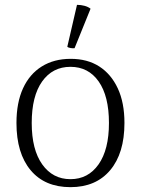

<svg xmlns="http://www.w3.org/2000/svg" viewBox="-20 -760 582 793"><path d="M271 13Q165 13 106.5 -57Q48 -127 48 -252Q48 -336 75 -395Q102 -454 152.5 -485.5Q203 -517 272 -517Q341 -517 390 -485.5Q439 -454 466.5 -395Q494 -336 494 -252Q494 -127 435 -57Q376 13 271 13ZM271 -20Q344 -20 387 -81Q430 -142 430 -252Q430 -363 387.5 -423.5Q345 -484 271 -484Q197 -484 154 -423.5Q111 -363 111 -252Q111 -142 154.5 -81Q198 -20 271 -20ZM288 -561Q282 -560 272 -561.5Q262 -563 258 -567L298 -740Q314 -740 329 -736Q344 -732 354 -724Z"/></svg>

Font: Arima Light
Style: Regular
Weight: 300
Designer: Joana Correia and Natanael Gama
Foundry: NDISCOVER
Version: Version 1.101;gftools[0.9.23]